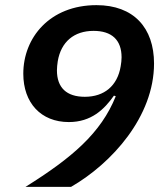

<svg xmlns="http://www.w3.org/2000/svg" viewBox="-20 -730 640 750"><path d="M581.7 -481.9C581.7 -621.4 502.1 -709.9 356.9 -709.9C174 -709.9 71 -582.4 71 -442.1C71 -328.1 139.9 -253.2 248.9 -253.2C336.6 -253.2 387.1 -302.6 425.1 -356.5L432.2 -354C374.3 -210.2 262.1 -114 79.5 0H257.5C417.3 -92.3 581.7 -274.9 581.7 -481.9ZM202.4 -455.3C202.4 -465.9 203.8 -478.7 205.6 -490.8C218.4 -566.8 269.5 -609.4 345.5 -609.4C416.5 -609.4 454.9 -574.2 454.9 -506C454.9 -495.4 453.5 -482.6 451.3 -470.5C438.6 -394.9 387.4 -351.9 311.4 -351.9C240.1 -351.9 202.4 -387.4 202.4 -455.3Z"/></svg>

Font: Margiela Mono Italic SmBold It
Style: Regular
Weight: 600
Designer: Mike Abbink, Paul van der Laan, Pieter van Rosmalen
Foundry: Bold Monday
Version: Version 2.003 2021